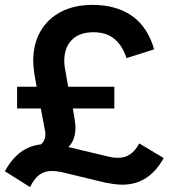

<svg xmlns="http://www.w3.org/2000/svg" viewBox="-30 -730 698 786"><path d="M471 26Q454 26 436 23.5Q418 21 398 17L220 -26Q210 -28 200 -29Q190 -30 182 -30Q152 -30 131 -14.5Q110 1 93 36L-10 -29Q18 -80 54.5 -107Q91 -134 138 -139Q156 -155 156 -182Q156 -184 155.5 -188Q155 -192 153 -201.5Q151 -211 147.5 -231Q144 -251 137 -286H40V-375H120Q114 -406 111 -425.5Q108 -445 107 -458Q106 -471 106 -480Q106 -550 135.5 -601.5Q165 -653 219.5 -681.5Q274 -710 348 -710Q447 -710 511 -664.5Q575 -619 601 -528L488 -492Q471 -544 438 -571Q405 -598 353 -598Q295 -598 264 -566.5Q233 -535 233 -480Q233 -473 234 -463Q235 -453 239 -433Q243 -413 249 -375H438V-286H268Q272 -266 274 -252.5Q276 -239 277 -231Q278 -223 278.5 -218Q279 -213 279 -208Q279 -157 250 -128L414 -89Q425 -86 435 -85Q445 -84 454 -84Q510 -84 540 -143L640 -83Q580 26 471 26Z"/></svg>

Font: Red Hat Display ExtraBold
Style: Regular
Weight: 800
Designer: Pentagram, MCKL
Foundry: Pentagram, MCKL
Version: Version 1.023